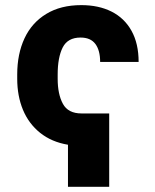

<svg xmlns="http://www.w3.org/2000/svg" viewBox="-20 -557 604 746"><path d="M404.3 168.9H244.1V5.4Q180.2 -5.4 136 -40.8Q91.8 -76.2 69.3 -130.1Q46.9 -184.1 46.9 -251V-267.6Q46.9 -347.2 75.2 -408Q103.5 -468.8 159.7 -502.9Q215.8 -537.1 295.9 -537.1Q363.3 -537.1 413.3 -512Q463.4 -486.8 491 -437.3Q518.6 -387.7 518.6 -316.4H369.1Q369.1 -361.3 350.6 -386.2Q332 -411.1 293 -411.1Q243.2 -411.1 223.6 -372.6Q204.1 -334 204.1 -267.6V-251Q204.1 -190.9 224.4 -153.6Q244.6 -116.2 296.9 -116.2H404.3Z"/></svg>

Font: Pretendard Std ExtraBold
Style: Regular
Weight: 800
Designer: Base glyphs from Inter by Rasmus Andersson; Hangeul glyphs from Noto Sans CJK(Source Han Sans) by Jang Soo-young and Kan
Foundry: Kil Hyung-jin
Version: Version 1.309